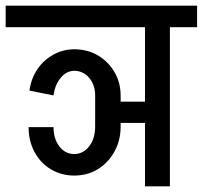

<svg xmlns="http://www.w3.org/2000/svg" viewBox="-45 -658 716 678"><path d="M-25 -562V-638H447V-562ZM218 -38Q172 -38 135 -60Q98 -82 77 -121Q56 -160 56 -209H144Q144 -168 164.5 -141Q185 -114 218 -114ZM216 -38V-114Q249 -114 270 -141.5Q291 -169 291 -211H381Q381 -162 359 -122.5Q337 -83 300.5 -60.5Q264 -38 216 -38ZM144 -321 59 -338Q65 -381 87 -413.5Q109 -446 143.5 -465Q178 -484 218 -484V-408Q190 -408 169.5 -383.5Q149 -359 144 -321ZM291 -211V-321H381V-211ZM376 -224V-299H486V-224ZM291 -320Q291 -358 270 -383Q249 -408 216 -408V-484Q264 -484 300.5 -462.5Q337 -441 359 -404Q381 -367 381 -320ZM467 0V-626H555V0ZM371 -562V-638H651V-562Z"/></svg>

Font: Akshar Light
Style: Regular
Weight: 400
Version: Version 1.100